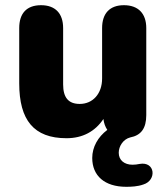

<svg xmlns="http://www.w3.org/2000/svg" viewBox="-20 -521 638 739"><path d="M54 -200C54 -59 110 11 236 11C298 11 346 -15 378 -63C380 -47 385 -33 393 -21C357 6 335 45 335 87C335 155 382 198 466 198C485 198 510 197 532 189C584 173 578 99 517 110C508 112 499 113 490 113C459 113 437 96 437 67C437 42 454 15 481 8C523 0 543 -27 543 -78V-413C543 -469 512 -501 457 -501C402 -501 373 -469 373 -413V-219C373 -160 337 -121 287 -121C243 -121 223 -146 223 -196V-413C223 -469 193 -501 138 -501C82 -501 54 -469 54 -413Z"/></svg>

Font: SN Pro Heavy
Style: Regular
Weight: 800
Designer: Tobias Whetton
Foundry: Supernotes
Version: Version 1.001;Glyphs 3.2 (3249)